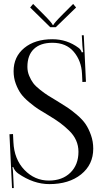

<svg xmlns="http://www.w3.org/2000/svg" viewBox="-20 -926 518 974"><path d="M263 -788H235L133 -888L148 -906L197 -857Q247 -807 247 -799H251Q251 -806 302 -857L351 -906L366 -888ZM28 -245 46 -246 48 -205Q52 -118 104 -64Q156 -10 228 -10Q296 -10 337 -50Q378 -90 378 -156Q378 -187 366 -214Q354 -241 330 -264Q306 -287 283.5 -303.5Q261 -320 226 -341Q192 -361 173.5 -373Q155 -385 127.5 -408Q100 -431 85.5 -451.5Q71 -472 60 -501.5Q49 -531 49 -565Q49 -638 103 -682.5Q157 -727 246 -727Q320 -727 379 -683Q390 -675 395 -660L402 -662Q400 -670 398 -694L395 -747H405L416 -511L398 -510L396 -552Q393 -617 354.5 -663Q316 -709 246 -709Q185 -709 152 -677.5Q119 -646 119 -587Q119 -563 128 -541.5Q137 -520 148.5 -504.5Q160 -489 183.5 -470.5Q207 -452 223 -442Q239 -432 269 -414Q302 -394 323 -380Q344 -366 371.5 -342.5Q399 -319 414.5 -296Q430 -273 441.5 -240.5Q453 -208 453 -172Q453 -91 391.5 -41.5Q330 8 230 8Q150 8 72 -46Q54 -59 47 -79L43 -78Q46 -65 47 -35L50 28H41Z"/></svg>

Font: FoglihtenNo06
Style: Regular
Weight: 500
Designer: gluk (gluksza@wp.pl)
Foundry: gluk (gluksza@wp.pl)
Version: Version 0.76